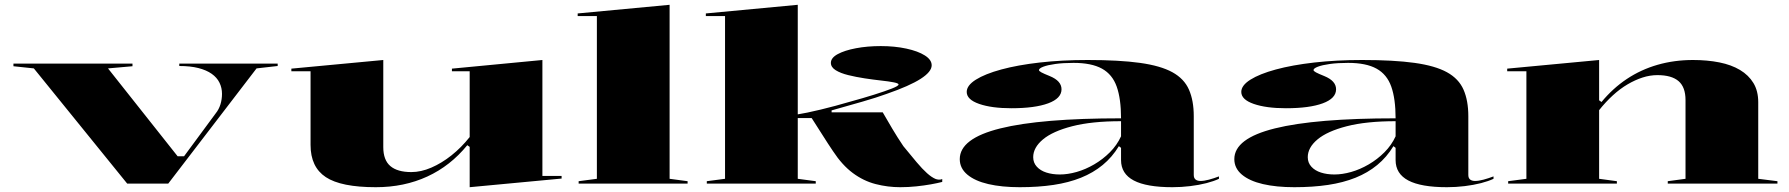

<svg xmlns="http://www.w3.org/2000/svg" viewBox="-20 -765 7453 800"><path d="M510 0 121 -480 36 -489V-500H532V-489L430 -480L720 -114H747L879 -293Q892 -309 898.5 -330Q905 -351 905 -374Q905 -399 894.5 -420.5Q884 -442 862 -457.5Q840 -473 806.5 -481.5Q773 -490 727 -490V-500H1137V-490L1049 -480L681 0Z M1546 15Q1401 15 1337.5 -27Q1274 -69 1274 -161V-468H1194V-479L1577 -515V-152Q1577 -98 1606.5 -73Q1636 -48 1694 -48Q1734 -48 1777 -66.5Q1820 -85 1861 -117.5Q1902 -150 1937 -194V-468H1863V-479L2240 -515V-32H2320V-21L1937 15V-153L1927 -160Q1857 -74 1760.5 -29.5Q1664 15 1546 15Z M2770 -20 2845 -10V0H2391V-10L2467 -20V-698H2387V-709L2770 -745Z M3304 -20 3379 -10V0H2925V-10L3001 -20V-698H2921V-709L3304 -745ZM3296 -273V-287Q3340 -294 3400 -308.5Q3460 -323 3521 -341Q3576 -356 3622 -370.5Q3668 -385 3696 -396Q3724 -407 3724 -413Q3724 -418 3703.5 -422Q3683 -426 3651 -429.5Q3619 -433 3583 -438.5Q3547 -444 3514.5 -452Q3482 -460 3462 -472.5Q3442 -485 3442 -503Q3442 -524 3470.5 -539.5Q3499 -555 3546.5 -564Q3594 -573 3650 -573Q3708 -573 3756.5 -562.5Q3805 -552 3833.5 -534Q3862 -516 3862 -493Q3862 -466 3816 -436.5Q3770 -407 3675 -374Q3631 -358 3573.5 -341.5Q3516 -325 3445 -305V-297H3658Q3677 -264 3698 -228.5Q3719 -193 3744 -156Q3775 -118 3799 -89.5Q3823 -61 3842.5 -43.5Q3862 -26 3879 -19Q3885 -17 3892 -16.5Q3899 -16 3906 -19V-7Q3887 -2 3859 3Q3831 8 3798 11.5Q3765 15 3731 15Q3679 15 3628.5 2Q3578 -11 3533.5 -44Q3489 -77 3451 -135Q3430 -166 3408 -201Q3386 -236 3362 -273Z M4512 -515Q4644 -515 4730 -503Q4816 -491 4865 -464Q4914 -437 4934 -391.5Q4954 -346 4954 -281V-36Q4954 -23 4961.5 -17Q4969 -11 4982 -11Q4997 -11 5017.5 -16.5Q5038 -22 5059 -30V-20Q5038 -10 5007 -2Q4976 6 4939 10.5Q4902 15 4865 15Q4757 15 4704 -13Q4651 -41 4651 -98Q4651 -114 4651 -122Q4651 -130 4651 -136Q4651 -142 4651 -149L4642 -156Q4614 -110 4574.5 -77.5Q4535 -45 4484 -24.5Q4433 -4 4369.5 5.5Q4306 15 4229 15Q4154 15 4098 2Q4042 -11 4010.5 -37.5Q3979 -64 3979 -102Q3979 -188 4148 -230Q4317 -272 4651 -272Q4651 -353 4633 -404Q4615 -455 4571.5 -479Q4528 -503 4453 -503Q4410 -503 4377.5 -498.5Q4345 -494 4327 -487Q4309 -480 4309 -473Q4309 -469 4319 -463.5Q4329 -458 4354 -448Q4403 -428 4403 -393Q4403 -355 4347.5 -334.5Q4292 -314 4194 -314Q4112 -314 4060 -332Q4008 -350 4008 -382Q4008 -409 4046 -433Q4084 -457 4152 -475.5Q4220 -494 4312 -504.5Q4404 -515 4512 -515ZM4651 -260Q4529 -260 4447.5 -239Q4366 -218 4325.5 -184Q4285 -150 4285 -110Q4285 -87 4300 -70.5Q4315 -54 4340 -46Q4365 -38 4396 -38Q4429 -38 4466 -48.5Q4503 -59 4539 -80Q4575 -101 4604.5 -130.5Q4634 -160 4651 -197Z M5656 -515Q5788 -515 5874 -503Q5960 -491 6009 -464Q6058 -437 6078 -391.5Q6098 -346 6098 -281V-36Q6098 -23 6105.5 -17Q6113 -11 6126 -11Q6141 -11 6161.5 -16.5Q6182 -22 6203 -30V-20Q6182 -10 6151 -2Q6120 6 6083 10.5Q6046 15 6009 15Q5901 15 5848 -13Q5795 -41 5795 -98Q5795 -114 5795 -122Q5795 -130 5795 -136Q5795 -142 5795 -149L5786 -156Q5758 -110 5718.5 -77.5Q5679 -45 5628 -24.5Q5577 -4 5513.5 5.5Q5450 15 5373 15Q5298 15 5242 2Q5186 -11 5154.5 -37.5Q5123 -64 5123 -102Q5123 -188 5292 -230Q5461 -272 5795 -272Q5795 -353 5777 -404Q5759 -455 5715.5 -479Q5672 -503 5597 -503Q5554 -503 5521.5 -498.5Q5489 -494 5471 -487Q5453 -480 5453 -473Q5453 -469 5463 -463.5Q5473 -458 5498 -448Q5547 -428 5547 -393Q5547 -355 5491.5 -334.5Q5436 -314 5338 -314Q5256 -314 5204 -332Q5152 -350 5152 -382Q5152 -409 5190 -433Q5228 -457 5296 -475.5Q5364 -494 5456 -504.5Q5548 -515 5656 -515ZM5795 -260Q5673 -260 5591.5 -239Q5510 -218 5469.5 -184Q5429 -150 5429 -110Q5429 -87 5444 -70.5Q5459 -54 5484 -46Q5509 -38 5540 -38Q5573 -38 5610 -48.5Q5647 -59 5683 -80Q5719 -101 5748.5 -130.5Q5778 -160 5795 -197Z M7386 -10V0H6929V-10L7003 -20V-348Q7003 -402 6974 -427Q6945 -452 6886 -452Q6855 -452 6824 -442Q6793 -432 6761.5 -413.5Q6730 -395 6700 -367.5Q6670 -340 6643 -306V-20L6717 -10V0H6264V-10L6340 -20V-468H6260V-479L6643 -515V-347L6653 -340Q6700 -397 6758.5 -436Q6817 -475 6886.5 -495Q6956 -515 7034 -515Q7094 -515 7144 -505Q7194 -495 7230 -473.5Q7266 -452 7286 -419Q7306 -386 7306 -339V-20Z"/></svg>

Font: Kalnia Expanded Medium
Style: Regular
Weight: 500
Width: 7
Designer: Frida Medrano
Foundry: Frida Medrano
Version: Version 1.105